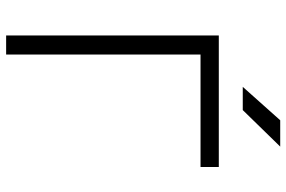

<svg xmlns="http://www.w3.org/2000/svg" viewBox="-174 -760 934 626"><g transform="rotate(90 293.0 -447.0)"><path d="M95.7 0V-693.4H524.4V-633.8H157.7V0ZM263.2 -771.5 372.1 -893.6H458L338.9 -771.5Z"/></g></svg>

Font: Caskaydia Cove Light
Style: Regular
Weight: 300
Monospace: yes
Designer: Aaron Bell
Foundry: Saja Typeworks
Version: Version 4.300; ttfautohint (v1.8.3)